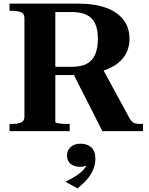

<svg xmlns="http://www.w3.org/2000/svg" viewBox="-20 -730 831 1069"><path d="M384 -327 550 0H776V-40H768Q752 -40 740 -41.5Q728 -43 719 -49.5Q710 -56 702 -70L550 -350ZM288 -51V-663H380Q432 -663 464 -646.5Q496 -630 510.5 -597Q525 -564 525 -514Q525 -463 510.5 -428Q496 -393 464 -375.5Q432 -358 379 -358H263V-312H396Q408 -312 420.5 -313Q433 -314 445.5 -315.5Q458 -317 469 -318Q543 -327 595 -352.5Q647 -378 674 -419Q701 -460 701 -514Q701 -575 668.5 -618.5Q636 -662 572 -686Q508 -710 411 -710H33V-670H47Q75 -670 95.5 -662.5Q116 -655 116 -630V-80Q116 -55 96 -47.5Q76 -40 47 -40H33V0H368V-40H355Q343 -40 331.5 -40.5Q320 -41 310 -42.5Q300 -44 294 -46Q288 -48 288 -51ZM412 319 344 282Q375 267 401 250.5Q427 234 444 215.5Q461 197 467 177L475 183Q468 189 456 194Q444 199 426 199Q393 199 373 182Q353 165 353 136Q353 107 373.5 88.5Q394 70 428 70Q466 70 488.5 91Q511 112 511 153Q511 184 499.5 212.5Q488 241 466 267Q444 293 412 319Z"/></svg>

Font: Roboto Serif 120pt Expanded SemiBold
Style: Regular
Weight: 600
Width: 7
Designer: Greg Gazdowicz
Foundry: Commercial Type
Version: Version 1.008